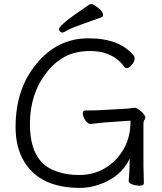

<svg xmlns="http://www.w3.org/2000/svg" viewBox="-20 -900 792 937"><path d="M682 -7Q682 6 662 6Q642 6 625 -0.5Q608 -7 608 -16V-17Q613 -70 613 -126Q570 -35 463 1Q416 17 371 17Q174 17 97 -113Q56 -182 56 -280Q56 -465 156 -586Q258 -713 411.5 -713Q565 -713 633 -628Q637 -624 637 -612.5Q637 -601 624 -584.5Q611 -568 600.5 -568Q590 -568 586 -574Q572 -596 544 -616Q494 -651 421 -651Q348 -651 297 -623.5Q246 -596 208 -547Q126 -443 126 -295Q126 -118 240 -70Q295 -46 365.5 -46Q436 -46 492 -79Q548 -112 582.5 -171Q617 -230 617 -308Q617 -311 613 -311L499 -303Q478 -302 424 -295H422Q408 -295 396 -313.5Q384 -332 384 -346.5Q384 -361 396 -361H410Q454 -361 480 -363L604 -370Q612 -371 621 -372.5Q630 -374 638 -374Q646 -374 658 -365Q689 -342 689 -326Q689 -319 684.5 -314Q680 -309 680 -298V-97Q680 -89 680.5 -71Q681 -53 681.5 -35Q682 -17 682 -7ZM476 -816Q427 -798 378.5 -781Q330 -764 310 -752.5Q290 -741 284 -741Q278 -741 273 -746Q268 -751 268 -758Q268 -779 418 -879Q420 -880 427 -880Q434 -880 448 -870Q483 -846 483 -826Q483 -819 476 -816Z"/></svg>

Font: ToneOZ-Pinyin-WenKai-Regular
Style: Regular
Weight: 400
Designer: Fontworks Inc.
Foundry: ToneOZ
Version: Version 0.240331